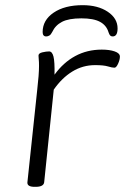

<svg xmlns="http://www.w3.org/2000/svg" viewBox="-20 -721 484 743"><path d="M114 2Q85 2 86 -15L124 -373Q131 -433 131 -466Q131 -482 130 -491Q129 -500 129 -506Q129 -515 144 -518.5Q159 -522 170 -522Q182 -522 187 -502Q192 -482 191 -432Q225 -479 271 -504Q317 -529 374 -529Q404 -529 424 -522Q444 -515 444 -502Q444 -490 437 -474.5Q430 -459 423 -459Q414 -459 397.5 -464Q381 -469 348 -469Q300 -469 259.5 -444Q219 -419 188 -374L151 -16Q149 2 118 2ZM300 -701Q359 -701 397 -675.5Q435 -650 435 -611Q435 -580 416 -580Q410 -580 406.5 -583.5Q403 -587 400 -596Q392 -623 367 -636.5Q342 -650 295 -650Q246 -650 220 -636.5Q194 -623 182 -597Q177 -587 171 -583.5Q165 -580 159 -580Q145 -580 145 -597Q145 -643 187.5 -672Q230 -701 300 -701Z"/></svg>

Font: Asap Expanded Expanded Light
Style: Italic
Weight: 300
Width: 7
Italic angle: -6°
Designer: Pablo Cosgaya
Foundry: Omnibus-Type
Version: Version 3.001; ttfautohint (v1.8.4.7-5d5b)